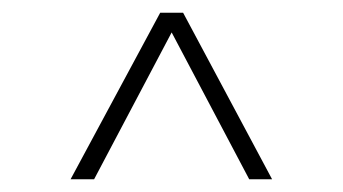

<svg xmlns="http://www.w3.org/2000/svg" viewBox="-20 -647 540 302"><path d="M128 -365H91L232 -627H268L408 -365H372L250 -596Z"/></svg>

Font: Blinker ExtraLight
Style: Regular
Weight: 200
Designer: Juergen Huber
Foundry: supertype
Version: Version 1.017;hotconv 1.0.117;makeotfexe 2.5.65602